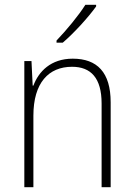

<svg xmlns="http://www.w3.org/2000/svg" viewBox="-20 -785 562 805"><path d="M383 -758V-765H338C309 -719 259 -659 217 -615V-606H243C290 -646 351 -713 383 -758ZM285 -539C193 -539 142 -485 120 -426H117L112 -529H82V0H120V-300C120 -438 184 -505 282 -505C361 -505 406 -458 406 -351V0H444V-356C444 -482 387 -539 285 -539Z"/></svg>

Font: Noto Sans Myanmar SemiCondensed ExtraLight
Style: Regular
Weight: 200
Width: 4
Designer: Monotype Design Team
Foundry: Monotype Imaging Inc.
Version: Version 2.107